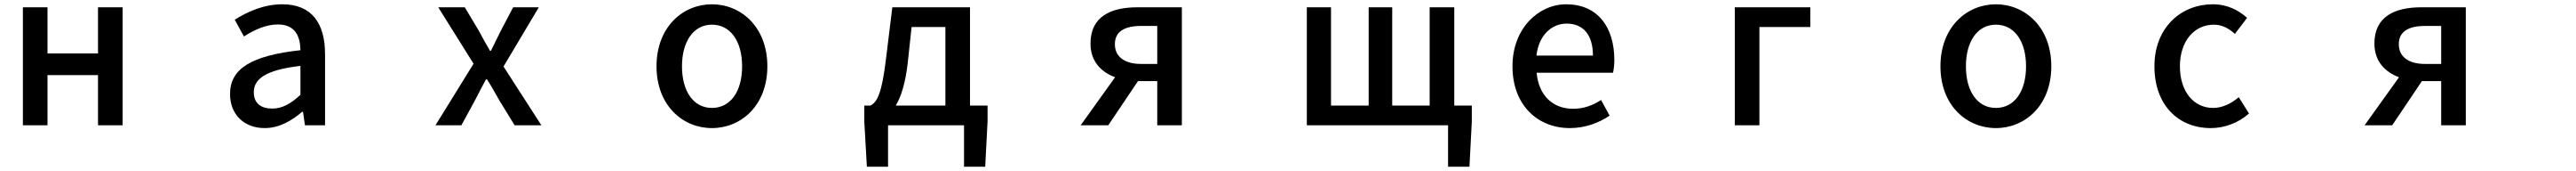

<svg xmlns="http://www.w3.org/2000/svg" viewBox="-20 -562 12040 797"><path d="M87 -528V22H202V-212H438V22H553V-528H438V-313H202V-528Z M1217 35C1283 35 1342 2 1392 -41H1396L1405 22H1499V-309C1499 -455 1436 -542 1299 -542C1211 -542 1134 -506 1077 -470L1120 -392C1167 -422 1221 -448 1279 -448C1360 -448 1383 -392 1384 -328C1155 -303 1055 -242 1055 -124C1055 -27 1122 35 1217 35ZM1166 -132C1166 -194 1221 -236 1384 -255V-120C1339 -79 1300 -56 1252 -56C1203 -56 1166 -78 1166 -132Z M2193 -265 2015 22H2136L2200 -95C2217 -128 2234 -161 2251 -192H2256C2276 -161 2295 -127 2313 -95L2385 22H2510L2333 -252L2498 -528H2378L2320 -418L2274 -325H2270C2252 -356 2234 -387 2218 -418L2152 -528H2028Z M3307 35C3443 35 3566 -70 3566 -253C3566 -436 3443 -542 3307 -542C3171 -542 3048 -436 3048 -253C3048 -70 3171 35 3307 35ZM3167 -253C3167 -369 3221 -447 3307 -447C3394 -447 3448 -369 3448 -253C3448 -136 3394 -59 3307 -59C3221 -59 3167 -136 3167 -253Z M4222 -269 4240 -436H4398V-70H4166C4191 -111 4211 -174 4222 -269ZM4019 4 4031 215H4130V22H4485V215H4584L4595 4V-70H4513V-528H4150L4121 -293C4101 -122 4078 -86 4048 -70H4019Z M5299 -184H5388V22H5503V-528H5295C5171 -528 5076 -485 5076 -359C5076 -276 5126 -226 5191 -202L5030 22H5159L5298 -184ZM5190 -356C5190 -415 5235 -441 5312 -441H5388V-264H5312C5235 -264 5190 -298 5190 -356Z M6087 -528V22H6747V215H6847L6858 4V-70H6776V-528H6661V-70H6486V-528H6376V-70H6200V-528Z M7316 35C7388 35 7451 11 7502 -23L7462 -96C7422 -70 7380 -55 7331 -55C7236 -55 7170 -118 7161 -223H7518C7521 -237 7524 -259 7524 -282C7524 -437 7445 -542 7299 -542C7171 -542 7048 -431 7048 -253C7048 -71 7167 35 7316 35ZM7160 -303C7171 -399 7232 -452 7301 -452C7381 -452 7424 -397 7424 -303Z M8087 -528V22H8202V-436H8440V-528Z M9307 35C9443 35 9566 -70 9566 -253C9566 -436 9443 -542 9307 -542C9171 -542 9048 -436 9048 -253C9048 -70 9171 35 9307 35ZM9167 -253C9167 -369 9221 -447 9307 -447C9394 -447 9448 -369 9448 -253C9448 -136 9394 -59 9307 -59C9221 -59 9167 -136 9167 -253Z M10311 35C10374 35 10439 12 10490 -33L10442 -109C10409 -81 10368 -59 10322 -59C10231 -59 10167 -136 10167 -253C10167 -369 10233 -447 10326 -447C10363 -447 10394 -431 10424 -404L10481 -479C10441 -514 10390 -542 10320 -542C10175 -542 10048 -436 10048 -253C10048 -70 10162 35 10311 35Z M11299 -184H11388V22H11503V-528H11295C11171 -528 11076 -485 11076 -359C11076 -276 11126 -226 11191 -202L11030 22H11159L11298 -184ZM11190 -356C11190 -415 11235 -441 11312 -441H11388V-264H11312C11235 -264 11190 -298 11190 -356Z"/></svg>

Font: コーポレート・ロゴ ver3 Medium
Style: Regular
Weight: 500
Designer: [KANA_main] LOGOTYPE.JP [Source Han Sans] Ryoko NISHIZUKA 西塚涼子 (kana, bopomofo & ideographs); Paul D. Hunt (Latin, Greek
Version: Version 12.001;FEAKit 1.0